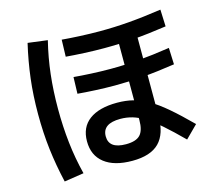

<svg xmlns="http://www.w3.org/2000/svg" viewBox="-115 -913 1229 1108"><g transform="rotate(-15 500.0 -359.0)"><path d="M548 41Q440 41 381.5 -5Q323 -51 323 -135Q323 -219 381.5 -262.5Q440 -306 548 -306Q599 -306 643 -295Q687 -284 732.5 -258Q778 -232 832.5 -185.5Q887 -139 957 -69L884 4Q821 -59 773 -101Q725 -143 686.5 -167Q648 -191 613.5 -201Q579 -211 542 -211Q435 -211 435 -135Q435 -61 537 -61Q597 -61 622 -87.5Q647 -114 647 -176V-687H760V-170Q760 -63 708.5 -11Q657 41 548 41ZM559 -629Q502 -629 439.5 -632Q377 -635 331 -639L334 -740Q379 -736 441 -733Q503 -730 560 -730Q646 -730 733 -737Q820 -744 929 -760L933 -659Q824 -643 735 -636Q646 -629 559 -629ZM562 -405Q507 -405 446 -408Q385 -411 341 -415L344 -514Q388 -510 447.5 -507Q507 -504 562 -504Q645 -504 729.5 -511Q814 -518 919 -534L923 -435Q817 -419 731 -412Q645 -405 562 -405ZM139 55Q115 -48 103 -148Q91 -248 91 -360Q91 -471 103 -570.5Q115 -670 139 -773L256 -758Q232 -661 221 -563.5Q210 -466 210 -360Q210 -254 221 -156Q232 -58 256 37Z"/></g></svg>

Font: M PLUS 2 SemiBold
Style: Regular
Weight: 600
Designer: Coji Morishita
Foundry: UNDERFOREST DESIGN
Version: Version 1.001